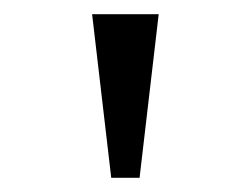

<svg xmlns="http://www.w3.org/2000/svg" viewBox="-20 -734 354 271"><path d="M137 -483H177L204 -714H110Z"/></svg>

Font: Noto Serif Devanagari ExtraCondensed
Style: Regular
Weight: 400
Width: 2
Designer: Universal Thirst, Indian Type Foundry and the Monotype Design Team
Foundry: Monotype Imaging Inc.
Version: Version 2.004